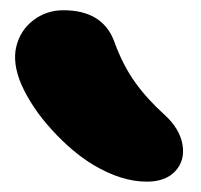

<svg xmlns="http://www.w3.org/2000/svg" viewBox="-20 -830 390 373"><path d="M265.1 -477.1Q215.8 -477.1 161.1 -509.8Q120.6 -534.2 81.1 -577.4Q41.5 -620.6 21 -667Q3.9 -708 11.7 -739.7Q19.5 -771.5 44.9 -790.8Q70.3 -810.1 103 -810.1Q179.7 -810.1 202.1 -749Q218.3 -704.1 241.9 -670.9Q265.6 -637.7 299.8 -606.9Q329.1 -580.1 334.5 -549.3Q339.8 -518.6 320.8 -497.8Q301.8 -477.1 265.1 -477.1Z"/></svg>

Font: Shantell Sans Irregular Bouncy
Style: Regular
Weight: 800
Designer: Stephen Nixon, Anya Danilova, Shantell Martin
Foundry: Arrow Type
Version: Version 1.006;[9816181b4]